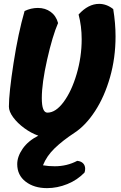

<svg xmlns="http://www.w3.org/2000/svg" viewBox="-20 -720 627 992"><path d="M420 152Q420 161 417 171Q380 210 328 231Q276 252 223 252Q156 252 112.5 218.5Q69 185 69 128Q69 89 97 48.5Q125 8 178 -19Q141 -32 105.5 -58Q70 -84 48 -114Q26 -144 26 -169Q26 -239 50 -394Q74 -549 107 -663Q140 -679 176 -679Q214 -679 242 -658.5Q270 -638 280 -601Q251 -534 223.5 -412Q196 -290 196 -213Q196 -138 225 -138Q268 -138 309 -193.5Q350 -249 376 -337.5Q402 -426 402 -517Q402 -585 386 -645Q436 -700 492 -700Q531 -700 565 -673Q577 -600 577 -532Q577 -421 548.5 -321Q520 -221 471.5 -146.5Q423 -72 365 -34Q304 6 262.5 46Q221 86 202 134Q229 139 263 139Q326 139 379 111Q399 113 409.5 124Q420 135 420 152Z"/></svg>

Font: Mogra
Style: Regular
Weight: 400
Designer: Lipi Raval
Foundry: Lipi Raval
Version: Version 1.002;PS 1.002;hotconv 1.0.88;makeotf.lib2.5.647800;